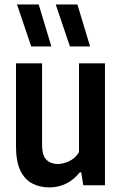

<svg xmlns="http://www.w3.org/2000/svg" viewBox="-20 -828 544 858"><path d="M200.5 9.5Q158.5 9.5 124.8 -7.8Q91 -25 71.2 -65.2Q51.5 -105.5 51.5 -174V-545H168V-182.5Q168 -132.5 187.8 -113.8Q207.5 -95 238.5 -95Q260.5 -95 288 -107.2Q315.5 -119.5 333 -148V-545H449V0H352L343 -58H337Q309.5 -24 274.8 -7.2Q240 9.5 200.5 9.5ZM292.5 -620.5 229 -808H326L382.5 -620.5ZM119.5 -620.5 56 -808H153L209.5 -620.5Z"/></svg>

Font: Encode Sans Condensed SemiBold
Style: Regular
Weight: 600
Width: 3
Designer: Multiple Designers
Foundry: Impallari Type
Version: Version 3.000; ttfautohint (v1.8.3) -l 8 -r 50 -G 200 -x 14 